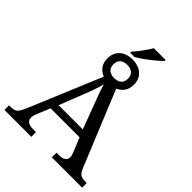

<svg xmlns="http://www.w3.org/2000/svg" viewBox="-264 -1095 1232 1232"><g transform="rotate(45 352.5 -479.0)"><path d="M473.1 -702.1Q473.1 -665 456.1 -640.6Q439 -616.2 410.2 -604L621.1 -89.8Q627 -75.7 633.1 -66.4Q639.2 -57.1 647.5 -51.8Q655.8 -46.4 666.5 -44.2Q677.2 -42 691.9 -42H705.1V0H430.2V-42H453.1Q513.2 -42 513.2 -85.9Q513.2 -93.8 511 -101.1Q508.8 -108.4 504.9 -119.1L464.8 -216.8H202.1L164.1 -125Q159.7 -114.3 157.2 -104Q154.8 -93.8 154.8 -86.9Q154.8 -42 221.2 -42H244.1V0H0V-42H19Q33.7 -42 43.9 -44.9Q54.2 -47.9 62.5 -55.7Q70.8 -63.5 78.4 -77.4Q85.9 -91.3 95.2 -112.8L299.8 -602.1Q269.5 -613.3 251.2 -638.4Q232.9 -663.6 232.9 -702.1Q232.9 -728.5 242.2 -749Q251.5 -769.5 267.8 -783.2Q284.2 -796.9 306.2 -804Q328.1 -811 353 -811Q377.9 -811 399.9 -804Q421.9 -796.9 438.2 -783.2Q454.6 -769.5 463.9 -749Q473.1 -728.5 473.1 -702.1ZM384.8 -424.8Q370.1 -464.8 356.7 -499.8Q343.3 -534.7 335 -567.9Q331.1 -552.2 326.4 -537.1Q321.8 -522 316.2 -505.9Q310.5 -489.7 304 -471.9Q297.4 -454.1 289.1 -433.1L224.1 -267.1H443.8ZM418.9 -702.1Q418.9 -718.3 413.8 -729.7Q408.7 -741.2 399.7 -748.3Q390.6 -755.4 378.7 -758.8Q366.7 -762.2 353 -762.2Q339.4 -762.2 327.4 -758.8Q315.4 -755.4 306.4 -748.3Q297.4 -741.2 292.2 -729.7Q287.1 -718.3 287.1 -702.1Q287.1 -686 292.2 -674.6Q297.4 -663.1 306.4 -656Q315.4 -648.9 327.4 -645.5Q339.4 -642.1 353 -642.1Q366.7 -642.1 378.7 -645.5Q390.6 -648.9 399.7 -656Q408.7 -663.1 413.8 -674.6Q418.9 -686 418.9 -702.1ZM311 -839.8Q321.8 -851.6 333.7 -866.5Q345.7 -881.3 357.4 -897.2Q369.1 -913.1 379.6 -928.7Q390.1 -944.3 397.9 -958H504.9V-950.2Q495.6 -939.5 477.5 -923.6Q459.5 -907.7 437.5 -890.4Q415.5 -873 392.3 -856.9Q369.1 -840.8 349.1 -830.1H311Z"/></g></svg>

Font: Noto Serif
Style: Regular
Weight: 400
Designer: Monotype Design team
Foundry: Monotype Imaging Inc.
Version: Version 1.02